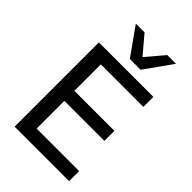

<svg xmlns="http://www.w3.org/2000/svg" viewBox="-274 -1037 1136 1136"><g transform="rotate(45 294.5 -469.0)"><path d="M82 0V-705H538V-621H182V-400H517V-316H182V-84H538V0ZM281 -765 158 -938H231L326 -826L421 -938H494L371 -765Z"/></g></svg>

Font: Nunito Sans SemiBold
Style: Regular
Weight: 600
Designer: Vernon Adams
Foundry: Vernon Adams
Version: Version 3.101; ttfautohint (v1.8.4.7-5d5b);gftools[0.9.27]